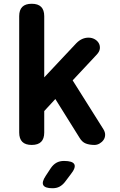

<svg xmlns="http://www.w3.org/2000/svg" viewBox="-20 -760 640 1020"><path d="M215 -56Q215 -23 198.5 -6.5Q182 10 148.5 10Q115 10 98.5 -6.5Q82 -23 82 -56V-674Q82 -707 98.5 -723.5Q115 -740 148.5 -740Q182 -740 198.5 -723.5Q215 -707 215 -674V-349L386 -531Q401 -546 417 -553Q433 -560 450 -560Q468 -560 482.5 -552Q497 -544 504.5 -531Q512 -518 510.5 -502Q509 -486 494 -470L366 -333L529 -74Q539 -58 538.5 -43Q538 -28 530 -16.5Q522 -5 509 2.5Q496 10 482 10Q456 10 436 2.5Q416 -5 402 -29L274 -234L215 -170ZM223 174 250 133Q263 114 280 104.5Q297 95 320 95Q366 95 375 113Q384 131 355 167L324 208Q311 224 295.5 232Q280 240 259 240Q219 240 210 223.5Q201 207 223 174Z"/></svg>

Font: Maple Mono NL
Style: Bold
Weight: 700
Monospace: yes
Designer: subframe7536
Version: Version 7.000